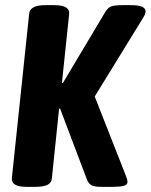

<svg xmlns="http://www.w3.org/2000/svg" viewBox="-20 -722 584 744"><path d="M82 2Q23 2 26 -32L93 -669Q96 -702 156 -702H191Q251 -702 248 -668L220 -401H224L387 -674Q398 -693 412 -697.5Q426 -702 454 -702H485Q519 -702 531.5 -695.5Q544 -689 544 -678Q544 -669 537 -657L347 -348L467 -43Q472 -30 473 -25.5Q474 -21 474 -17Q474 -6 459.5 -2Q445 2 419 2H371Q350 2 337 -3Q324 -8 317 -26L213 -301H209L181 -31Q180 -14 164.5 -6Q149 2 117 2Z"/></svg>

Font: Asap Condensed
Style: Bold Italic
Weight: 700
Width: 3
Italic angle: -6°
Designer: Pablo Cosgaya
Foundry: Omnibus-Type
Version: Version 3.001; ttfautohint (v1.8.4.7-5d5b)